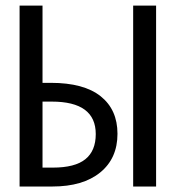

<svg xmlns="http://www.w3.org/2000/svg" viewBox="-20 -679 640 699"><path d="M407.7 -191.9Q407.7 -102.5 345 -51.3Q282.2 0 170.9 0H51.3V-658.7H134.8V-377.4H165Q285.2 -377.4 346.4 -328.6Q407.7 -279.8 407.7 -191.9ZM328.6 -190.9Q328.6 -309.1 168.5 -309.1H134.8V-68.8H172.4Q252.9 -68.8 290.8 -99.4Q328.6 -129.9 328.6 -190.9ZM464.8 0V-658.7H548.3V0Z"/></svg>

Font: Cousine
Style: Regular
Weight: 400
Monospace: yes
Designer: Steve Matteson
Foundry: Monotype Imaging Inc.
Version: Version 1.21